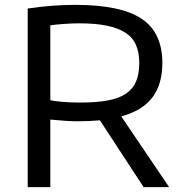

<svg xmlns="http://www.w3.org/2000/svg" viewBox="-20 -770 745 790"><path d="M391 -275Q369 -273 346 -272Q323 -271 298 -271Q276 -271 246.5 -273Q217 -275 187 -278V0H94V-735Q196 -750 289 -750Q477 -750 562.5 -693Q648 -636 648 -511Q648 -423 607 -369Q566 -315 479 -291L676 0H571ZM310 -348Q376 -348 422.5 -356.5Q469 -365 498 -384.5Q527 -404 540 -435Q553 -466 553 -511Q553 -554 539.5 -585Q526 -616 496 -635.5Q466 -655 419 -664.5Q372 -674 306 -674Q276 -674 242.5 -671.5Q209 -669 187 -666V-358Q200 -354 235.5 -351Q271 -348 310 -348Z"/></svg>

Font: Encode Sans Wide
Style: Regular
Weight: 400
Designer: Pablo Impallari, Andres Torresi
Foundry: Pablo Impallari, Andres Torresi
Version: Version 1.000; ttfautohint (v1.00) -l 8 -r 50 -G 200 -x 14 -